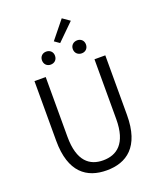

<svg xmlns="http://www.w3.org/2000/svg" viewBox="-190 -1188 1096 1317"><g transform="rotate(-20 358.0 -530.0)"><path d="M358 13C502 13 617 -64 617 -297V-732H538V-296C538 -116 457 -60 358 -60C261 -60 182 -116 182 -296V-732H100V-297C100 -64 214 13 358 13ZM244 -800C272 -800 292 -819 292 -848C292 -876 272 -895 244 -895C217 -895 197 -876 197 -848C197 -819 217 -800 244 -800ZM355 -917 476 -1036 423 -1073 318 -943ZM471 -800C498 -800 518 -819 518 -848C518 -876 498 -895 471 -895C443 -895 422 -876 422 -848C422 -819 443 -800 471 -800Z"/></g></svg>

Font: Noto Sans CJK SC DemiLight
Style: Regular
Weight: 350
Designer: Ryoko NISHIZUKA 西塚涼子 (kana, bopomofo & ideographs); Paul D. Hunt (Latin, Greek & Cyrillic); Sandoll Communications 산돌커뮤니
Foundry: Adobe
Version: Version 2.004;hotconv 1.0.118;makeotfexe 2.5.65603